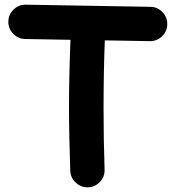

<svg xmlns="http://www.w3.org/2000/svg" viewBox="-20 -737 754 830"><path d="M360.4 72.8Q329.6 73.2 307.1 52.2Q284.7 31.2 283.7 0.5Q281.7 -66.4 280 -133.8Q278.3 -201.2 278.3 -269Q278.3 -343.8 280 -417.5Q281.7 -491.2 284.7 -564.9L88.9 -568.4Q58.6 -568.8 37.1 -591.1Q15.6 -613.3 16.1 -644Q16.6 -674.3 38.8 -695.8Q61 -717.3 91.8 -716.8L630.4 -707.5Q660.6 -707 682.1 -684.8Q703.6 -662.6 703.1 -631.8Q702.6 -601.6 680.4 -580.1Q658.2 -558.6 627.4 -559.1L433.1 -562.5Q430.2 -489.3 429 -416.5Q427.7 -343.8 427.7 -269Q427.7 -137.2 432.1 -3.9Q433.1 26.9 411.9 49.3Q390.6 71.8 360.4 72.8Z"/></svg>

Font: Mikhak-FD ExtraBold
Style: Regular
Weight: 800
Designer: Amin Abedi
Version: Version 3.2